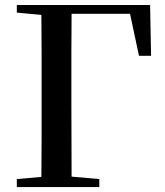

<svg xmlns="http://www.w3.org/2000/svg" viewBox="-20 -755 666 775"><path d="M47.9 -704.1V-734.9H585.9L589.8 -529.8H541L504.9 -699.2H269Q268.1 -623 268.1 -546.6Q268.1 -470.2 268.1 -393.1V-335.9L269 -42L380.9 -32.2V0H47.9V-32.2L147 -41Q147.9 -115.2 147.9 -189.7Q147.9 -264.2 147.9 -335.9V-393.1Q147.9 -469.7 147.9 -544.9Q147.9 -620.1 147 -694.8Z"/></svg>

Font: Source Han Serif TW SemiBold
Style: Regular
Weight: 600
Designer: Ryoko NISHIZUKA Ë•øÂ°öÊ∂ºÂ≠ê (kana & ideographs); Frank Grie√ühammer (Latin, Greek & Cyrillic); Wenlong ZHANG Âº†ÊñáÈæô 
Foundry: Adobe
Version: Version 2.003;hotconv 1.1.1;makeotfexe 2.6.0